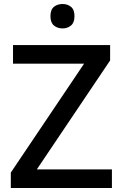

<svg xmlns="http://www.w3.org/2000/svg" viewBox="-20 -939 614 959"><path d="M539 0H34V-77L400 -621H45V-714H530V-637L164 -93H539ZM293 -919Q317 -919 334.5 -905Q352 -891 352 -858Q352 -826 334.5 -811.5Q317 -797 293 -797Q267 -797 249.5 -811.5Q232 -826 232 -858Q232 -891 249.5 -905Q267 -919 293 -919Z"/></svg>

Font: Noto Sans Bengali Medium
Style: Regular
Weight: 500
Designer: Jelle Bosma - Monotype Design Team
Foundry: Monotype Imaging Inc.
Version: Version 2.003; ttfautohint (v1.8.4.7-5d5b)